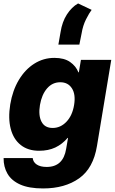

<svg xmlns="http://www.w3.org/2000/svg" viewBox="-32 -854 652 1085"><path d="M211.4 210.9Q131.3 210.9 82 188.7Q32.7 166.5 10.3 127.7Q-12.2 88.9 -11.7 39.1H152.8Q155.3 62.5 175.8 75.9Q196.3 89.4 231.9 89.4Q325.2 89.4 341.8 -12.7L352.5 -74.7H350.1Q319.8 -39.1 280.5 -20.5Q241.2 -2 189 -2Q126 -2 85 -34.7Q43.9 -67.4 28.6 -126.2Q13.2 -185.1 25.9 -264.2Q39.1 -343.3 74.5 -402.3Q109.9 -461.4 161.6 -494.1Q213.4 -526.9 275.4 -526.9Q330.6 -526.9 363.8 -503.9Q397 -481 411.1 -445.3H413.6L425.3 -515.6H596.7L516.1 -29.8Q495.6 96.7 415 153.8Q334.5 210.9 211.4 210.9ZM265.6 -130.9Q310.1 -130.9 343.5 -166Q377 -201.2 386.7 -260.7Q396.5 -320.3 374.5 -354.7Q352.5 -389.2 308.6 -389.2Q263.7 -389.2 233.6 -354Q203.6 -318.8 193.8 -260.7Q184.1 -202.1 202.4 -166.5Q220.7 -130.9 265.6 -130.9ZM297.9 -602.1 310.1 -671.9Q319.3 -731 346.2 -772.5Q373 -814 409.2 -834.5L485.8 -798.3Q472.2 -780.3 454.3 -745.1Q436.5 -710 429.2 -665.5L416.5 -602.1Z"/></svg>

Font: Inter Display Extra Bold
Style: Italic
Weight: 800
Italic angle: -9.39999°
Designer: Rasmus Andersson
Foundry: rsms
Version: Version 4.000;git-4fc901f